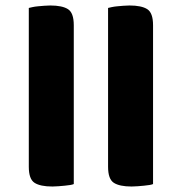

<svg xmlns="http://www.w3.org/2000/svg" viewBox="-20 -670 668 700"><path d="M85 -641Q89 -642 98 -644Q107 -646 118 -647Q129 -648 141 -649Q153 -650 163 -650Q207 -650 228 -636.5Q249 -623 249 -578V1Q245 3 236 4.5Q227 6 216 7Q205 8 193 9Q181 10 171 10Q127 10 106 -3.5Q85 -17 85 -62ZM374 -641Q378 -642 387 -644Q396 -646 407 -647Q418 -648 430 -649Q442 -650 452 -650Q496 -650 517 -636.5Q538 -623 538 -578V1Q534 3 525 4.5Q516 6 505 7Q494 8 482 9Q470 10 460 10Q416 10 395 -3.5Q374 -17 374 -62Z"/></svg>

Font: Baloo
Style: Regular
Weight: 400
Designer: Sarang Kulkarni and Ek Type
Foundry: Ek Type
Version: Version 1.443;PS 1.000;hotconv 16.6.51;makeotf.lib2.5.65220;